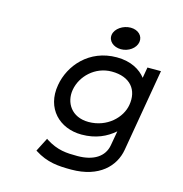

<svg xmlns="http://www.w3.org/2000/svg" viewBox="-123 -776 1032 1084"><g transform="rotate(15 393.5 -233.5)"><path d="M485 -532C529 -532 570 -561 576 -598C582 -635 552 -664 508 -664C464 -664 420 -635 414 -598C408 -561 441 -532 485 -532ZM282 -240C296 -323 372 -397 469 -397C578 -397 629 -331 613 -240C600 -164 523 -88 415 -88C314 -88 269 -164 282 -240ZM195 -245C170 -103 266 -9 395 -9C478 -9 539 -38 586 -79L571 6C559 75 498 114 404 114C341 114 288 112 219 68L214 64L173 144L176 146C249 193 315 197 390 197C554 197 636 109 653 12L736 -471H657L646 -408C615 -448 560 -482 476 -482C314 -482 215 -363 195 -245Z"/></g></svg>

Font: Charger Monospace
Style: Regular
Weight: 400
Designer: Jasper
Foundry: Cannot Into Space Fonts
Version: Version 0.980